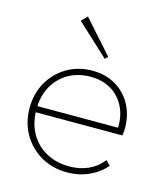

<svg xmlns="http://www.w3.org/2000/svg" viewBox="-108 -786 757 879"><g transform="rotate(15 271.0 -347.0)"><path d="M291 10Q222 10 167.5 -21.5Q113 -53 81.5 -107.5Q50 -162 50 -231Q50 -299 80.5 -353Q111 -407 164.5 -438.5Q218 -470 285 -470Q347 -470 394.5 -442.5Q442 -415 469 -366Q496 -317 496 -253Q496 -249 495.5 -240.5Q495 -232 493 -219H72V-248H473L464 -241Q468 -300 446 -345Q424 -390 382.5 -415.5Q341 -441 284 -441Q224 -441 178.5 -414.5Q133 -388 107.5 -341.5Q82 -295 82 -233Q82 -169 108.5 -121Q135 -73 183 -46Q231 -19 295 -19Q343 -19 383.5 -37Q424 -55 452 -91L473 -70Q442 -33 394.5 -11.5Q347 10 291 10ZM324 -537 173 -677 200 -704 337 -550Z"/></g></svg>

Font: Outfit Thin
Style: Regular
Weight: 100
Designer: Rodrigo Fuenzalida
Foundry: fragTYPE
Version: Version 1.100;gftools[0.9.27]